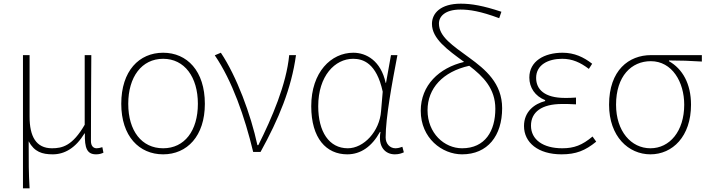

<svg xmlns="http://www.w3.org/2000/svg" viewBox="-20 -827 3853 1045"><path d="M105 198H141C136 108 136 66 136 -58C167 0 210 13 267 13C332 13 392 -22 440 -101H442C440 -20 454 13 503 13C520 13 533 9 543 4L537 -26C523 -22 516 -20 506 -20C488 -20 475 -33 475 -59C475 -217 476 -368 477 -527H441V-148C375 -34 320 -20 263 -20C176 -20 141 -85 141 -192V-527H105Z M868 13C998 13 1095 -86 1095 -262C1095 -441 998 -540 868 -540C737 -540 640 -441 640 -262C640 -86 737 13 868 13ZM868 -20C751 -20 678 -115 678 -262C678 -408 751 -507 868 -507C984 -507 1057 -408 1057 -262C1057 -115 984 -20 868 -20Z M1358 0H1398C1497 -179 1566 -345 1591 -527H1554C1539 -368 1460 -185 1386 -37H1381C1345 -204 1268 -412 1182 -540L1149 -526C1244 -387 1312 -191 1358 0Z M1870 13C1943 13 2004 -29 2048 -109H2051C2036 -29 2076 13 2129 13C2152 13 2167 7 2178 2L2170 -28C2160 -24 2145 -20 2132 -20C2103 -20 2079 -44 2079 -79C2079 -188 2114 -375 2143 -527H2108L2081 -376H2079C2053 -496 1974 -540 1903 -540C1782 -540 1674 -434 1674 -249C1674 -74 1756 13 1870 13ZM1873 -20C1771 -20 1712 -110 1712 -249C1712 -414 1803 -507 1902 -507C1955 -507 2029 -485 2063 -328L2054 -222C2046 -112 1960 -20 1873 -20Z M2495 -20C2398 -20 2307 -102 2307 -227C2307 -346 2390 -437 2534 -469C2610 -411 2676 -345 2676 -235C2676 -115 2621 -20 2495 -20ZM2709 -763C2610 -796 2546 -807 2488 -807C2378 -807 2331 -755 2331 -697C2331 -616 2416 -556 2506 -490C2370 -458 2270 -363 2270 -224C2270 -75 2386 13 2495 13C2634 13 2713 -88 2713 -238C2713 -374 2622 -449 2534 -513C2444 -579 2369 -627 2369 -699C2369 -738 2403 -775 2486 -775C2535 -775 2595 -766 2697 -728Z M3036 13C3115 13 3165 -7 3225 -56L3205 -84C3149 -37 3105 -20 3040 -20C2936 -20 2870 -67 2870 -143C2870 -217 2928 -261 3039 -261C3064 -261 3084 -261 3115 -259V-296C3088 -294 3075 -294 3055 -294C2943 -294 2898 -341 2898 -403C2898 -474 2963 -507 3040 -507C3095 -507 3139 -487 3185 -452L3203 -480C3157 -516 3106 -540 3042 -540C2942 -540 2861 -494 2861 -405C2861 -350 2892 -304 2947 -282V-277C2889 -262 2832 -220 2832 -141C2832 -51 2909 13 3036 13Z M3520 13C3640 13 3741 -84 3741 -257C3741 -371 3695 -452 3621 -494V-498C3682 -498 3739 -496 3800 -492V-527H3523C3403 -527 3295 -445 3295 -257C3295 -84 3401 13 3520 13ZM3520 -20C3415 -20 3333 -113 3333 -257C3333 -413 3417 -494 3522 -494C3638 -494 3704 -381 3704 -257C3704 -113 3625 -20 3520 -20Z"/></svg>

Font: Noto Sans CJK Thin
Style: Regular
Weight: 100
Designer: Ryoko NISHIZUKA (kana & ideographs); Paul D. Hunt (Latin, Greek & Cyrillic); Wenlong ZHANG (bopomofo); Sandoll Communica
Foundry: Adobe Systems Incorporated
Version: Version 1.000;PS 1;hotconv 1.0.78;makeotf.lib2.5.61930